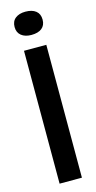

<svg xmlns="http://www.w3.org/2000/svg" viewBox="-109 -705 369 737"><g transform="rotate(-15 75.5 -336.0)"><path d="M31.3 0V-528H120V0ZM75 -579.3Q50 -579.3 35 -591.3Q20 -603.3 20 -625.3Q20 -648 35 -659.8Q50 -671.7 75 -671.7Q101.7 -671.7 116.5 -659.8Q131.3 -648 131.3 -625.3Q131.3 -602.7 116.5 -591Q101.7 -579.3 75 -579.3Z"/></g></svg>

Font: Bricolage Grotesque 96pt ExtraBold Condensed
Style: Regular
Weight: 800
Width: 3
Version: Version 1.001;gftools[0.9.33.dev8+g029e19f]